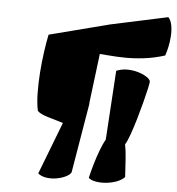

<svg xmlns="http://www.w3.org/2000/svg" viewBox="-58 -839 908 985"><g transform="rotate(5 395.5 -347.0)"><path d="M173.8 71.8 277.3 -197.3Q236.8 -209.5 198 -220.9Q159.2 -232.4 144 -247.6Q135.7 -285.6 134.8 -337.4Q133.8 -389.2 137.9 -445.3Q142.1 -501.5 149.4 -553Q156.7 -604.5 164.6 -642.1L475.6 -722.2L769 -785.2Q782.7 -770 787.4 -744.6Q792 -719.2 790.3 -690.2Q788.6 -661.1 782.7 -634Q776.9 -606.9 770 -587.9Q714.4 -570.3 661.6 -564.2Q608.9 -558.1 563.7 -558.8Q518.6 -559.6 485.1 -562.7Q451.7 -565.9 435.1 -566.4L403.3 -309.6L404.3 -308.6L343.8 51.3Q337.9 63 317.9 73.2Q297.9 83.5 271.5 88.4Q245.1 93.3 218.8 89.8Q192.4 86.4 173.8 71.8ZM434.1 71.8Q441.4 39.1 452.9 -0.2Q464.4 -39.6 478 -75.2Q491.7 -110.8 503.9 -132.3L526.4 -487.8Q553.7 -499 583.3 -498.8Q612.8 -498.5 638.9 -490.7Q665 -482.9 682.6 -471.4Q700.2 -460 703.1 -448.7Q703.6 -442.9 697 -412.6Q690.4 -382.3 679.2 -339.4Q668 -296.4 654.8 -251.2Q641.6 -206.1 628.4 -169.2Q615.2 -132.3 604.5 -115.7Q610.8 -86.4 613.5 -46.1Q616.2 -5.9 619.6 51.3Q603 68.4 576.9 77.6Q550.8 86.9 522.2 89.4Q493.7 91.8 469.7 87.2Q445.8 82.5 434.1 71.8Z"/></g></svg>

Font: Fruktur
Style: Italic
Weight: 400
Italic angle: -8°
Designer: Viktoriya Grabowska, Eben Sorkin
Foundry: Viktoriya Grabowska
Version: Version 1.008; ttfautohint (v1.8.4.7-5d5b)